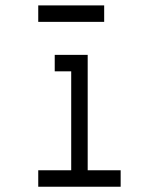

<svg xmlns="http://www.w3.org/2000/svg" viewBox="-20 -708 540 728"><path d="M437.5 0V-62.5H312.5V-500H187.5V-437.5H250Q250 -437.5 250 -62.5H125V0ZM375 -625V-687.5H125V-625Z"/></svg>

Font: BFUnifontExMono
Style: Regular
Weight: 500
Version: Version 15.0.06